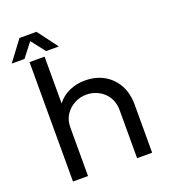

<svg xmlns="http://www.w3.org/2000/svg" viewBox="-182 -991 969 1103"><g transform="rotate(-20 302.0 -440.0)"><path d="M73 0V-730H165V-444Q196 -484 240.5 -503Q285 -522 333 -522Q401 -522 451 -493.5Q501 -465 529 -414Q557 -363 557 -295V0H465V-294Q465 -340 444 -373.5Q423 -407 388.5 -425Q354 -443 315 -443Q276 -443 242 -425Q208 -407 186.5 -374.5Q165 -342 165 -296V0ZM-26 -757 66 -880H170L262 -757H184L118 -842L52 -757Z"/></g></svg>

Font: MuseoModerno
Style: Regular
Weight: 400
Designer: Pablo Cosgaya, Héctor Gatti, Marcela Romero, and the Authors of The MuseoModerno Project.
Foundry: Omnibus-Type Team
Version: Version 1.001